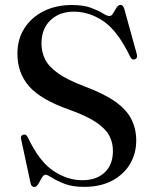

<svg xmlns="http://www.w3.org/2000/svg" viewBox="-20 -732 613 766"><path d="M315 13.5Q268.5 13.5 237.2 1.2Q206 -11 187.5 -23Q169 -35 162 -35Q154 -35 147 -22.8Q140 -10.5 132.8 1.8Q125.5 14 117.5 14Q105 14 102 -1L64 -178Q61 -190.5 72 -194.5Q83.5 -198.5 90.5 -185Q136 -88.5 192.2 -50.8Q248.5 -13 308.5 -13Q365 -13 397.8 -44.2Q430.5 -75.5 430.5 -129Q431 -162 416.2 -190.2Q401.5 -218.5 363.8 -244Q326 -269.5 256 -294.5Q142.5 -334.5 96 -387.8Q49.5 -441 49.5 -517.5Q49.5 -576 77.5 -619.5Q105.5 -663 154.5 -687.5Q203.5 -712 267 -712Q313 -712 342.8 -701Q372.5 -690 390 -679Q407.5 -668 416.5 -668Q425 -668 431.5 -679.2Q438 -690.5 445 -701.5Q452 -712.5 460.5 -712.5Q471.5 -712.5 476 -696L526 -515Q530 -500 518.5 -495.5Q507 -491.5 500 -504.5Q450.5 -607.5 394 -646.5Q337.5 -685.5 274.5 -685.5Q217 -685.5 181.2 -651.2Q145.5 -617 145.5 -558.5Q145.5 -524.5 160 -495.2Q174.5 -466 211.5 -439.8Q248.5 -413.5 315.5 -388Q394 -359 439.5 -326.8Q485 -294.5 504.2 -256.2Q523.5 -218 523.5 -171Q523.5 -120 499 -78.2Q474.5 -36.5 428 -11.5Q381.5 13.5 315 13.5Z"/></svg>

Font: Fraunces 72pt
Style: Regular
Weight: 400
Version: Version 1.000;[0bf87f6ff]